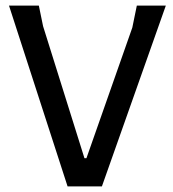

<svg xmlns="http://www.w3.org/2000/svg" viewBox="-20 -662 613 682"><path d="M569 -642 342 0H220L12 -642H118L133 -569L280 -100H287L450 -564L466 -642Z"/></svg>

Font: Alegreya Sans SC Medium
Style: Regular
Weight: 500
Designer: Juan Pablo del Peral
Foundry: Huerta Tipografica
Version: Version 2.001;PS 002.001;hotconv 1.0.88;makeotf.lib2.5.64775